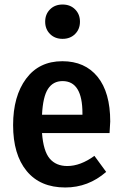

<svg xmlns="http://www.w3.org/2000/svg" viewBox="-20 -815 541 850"><path d="M312.5 -664.5Q291 -643 257 -643Q223 -643 201.5 -664.5Q180 -686 180 -719Q180 -752 201.5 -773.5Q223 -795 257 -795Q291 -795 312.5 -773.5Q334 -752 334 -719Q334 -686 312.5 -664.5ZM468 -277Q468 -268 465 -226H166Q172 -146 200 -113Q228 -80 278 -80Q336 -80 398 -125L450 -54Q371 15 269 15Q158 15 98 -58Q38 -131 38 -261Q38 -389 95.5 -466.5Q153 -544 256 -544Q356 -544 412 -475Q468 -406 468 -277ZM345 -307V-313Q345 -456 257 -456Q215 -456 192.5 -421.5Q170 -387 166 -307Z"/></svg>

Font: Fira Sans Condensed Medium
Style: Regular
Weight: 500
Width: 3
Designer: Carrois Corporate & Edenspiekermann AG
Foundry: Carrois Corporate GbR & Edenspiekermann AG
Version: Version 4.203;PS 004.203;hotconv 1.0.88;makeotf.lib2.5.64775